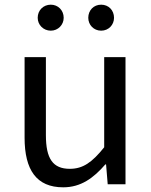

<svg xmlns="http://www.w3.org/2000/svg" viewBox="-20 -787 647 820"><path d="M250 13C325 13 379 -26 430 -85H433L440 0H516V-543H425V-158C373 -93 334 -66 278 -66C206 -66 176 -109 176 -210V-543H85V-199C85 -61 136 13 250 13ZM197 -656C228 -656 252 -681 252 -711C252 -743 228 -767 197 -767C165 -767 141 -743 141 -711C141 -681 165 -656 197 -656ZM412 -656C444 -656 467 -681 467 -711C467 -743 444 -767 412 -767C380 -767 357 -743 357 -711C357 -681 380 -656 412 -656Z"/></svg>

Font: Noto Sans CJK KR Regular
Style: Regular
Weight: 400
Designer: Ryoko NISHIZUKA (kana & ideographs); Paul D. Hunt (Latin, Greek & Cyrillic); Wenlong ZHANG (bopomofo); Sandoll Communica
Foundry: Adobe Systems Incorporated
Version: Version 1.004;PS 1.004;hotconv 1.0.82;makeotf.lib2.5.63406